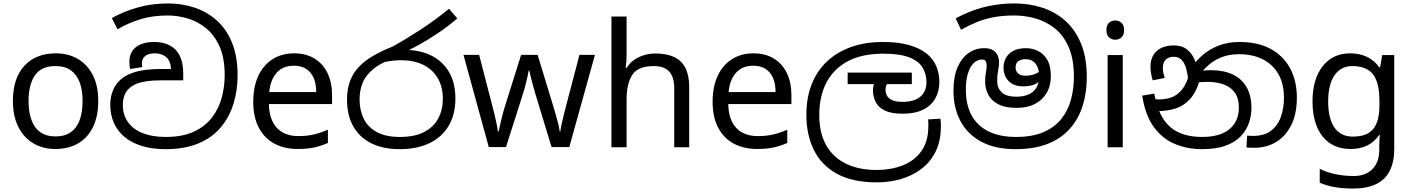

<svg xmlns="http://www.w3.org/2000/svg" viewBox="-20 -856 8209 1116"><path d="M551 -269Q551 -180 520.5 -117.5Q490 -55 434 -22.5Q378 10 301 10Q230 10 174.5 -22.5Q119 -55 87 -117.5Q55 -180 55 -269Q55 -402 122 -474Q189 -546 304 -546Q377 -546 432.5 -513.5Q488 -481 519.5 -419.5Q551 -358 551 -269ZM146 -269Q146 -206 162.5 -159.5Q179 -113 214 -88Q249 -63 303 -63Q357 -63 392 -88Q427 -113 443.5 -159.5Q460 -206 460 -269Q460 -333 443 -378Q426 -423 391.5 -447.5Q357 -472 302 -472Q220 -472 183 -418Q146 -364 146 -269Z M943 11Q842 11 769.5 -20.5Q697 -52 659 -110.5Q621 -169 621 -248Q621 -292 636.5 -330.5Q652 -369 684 -396Q718 -425 774 -440Q830 -455 918 -455H974Q972 -502 946 -524Q920 -546 881 -546Q844 -546 824.5 -531Q805 -516 805 -487Q805 -482 805.5 -476.5Q806 -471 807 -466L736 -455Q735 -463 733.5 -473Q732 -483 732 -496Q732 -553 770.5 -582.5Q809 -612 876 -612Q930 -612 968 -591.5Q1006 -571 1025.5 -530.5Q1045 -490 1045 -430V-389H915Q867 -389 833 -384Q799 -379 776 -370Q753 -361 736 -347Q713 -328 703.5 -302.5Q694 -277 694 -246Q694 -188 724 -146Q754 -104 809.5 -82Q865 -60 943 -60Q1042 -60 1108.5 -91.5Q1175 -123 1214 -175.5Q1253 -228 1269.5 -291Q1286 -354 1286 -418Q1286 -519 1256 -586Q1226 -653 1177 -692.5Q1128 -732 1070 -749Q1012 -766 956 -766Q866 -766 795.5 -744Q725 -722 663 -686L630 -751Q698 -789 780 -812.5Q862 -836 957 -836Q1036 -836 1108.5 -812.5Q1181 -789 1238 -739Q1295 -689 1328 -609.5Q1361 -530 1361 -418Q1361 -330 1337 -252.5Q1313 -175 1263 -115.5Q1213 -56 1133.5 -22.5Q1054 11 943 11Z M1689 -546Q1758 -546 1807.5 -516Q1857 -486 1883.5 -431.5Q1910 -377 1910 -304V-251H1543Q1545 -160 1589.5 -112.5Q1634 -65 1714 -65Q1765 -65 1804.5 -74.5Q1844 -84 1886 -102V-25Q1845 -7 1805 1.5Q1765 10 1710 10Q1634 10 1575.5 -21Q1517 -52 1484.5 -113.5Q1452 -175 1452 -264Q1452 -352 1481.5 -415Q1511 -478 1564.5 -512Q1618 -546 1689 -546ZM1688 -474Q1625 -474 1588.5 -433.5Q1552 -393 1545 -321H1818Q1818 -367 1804 -401Q1790 -435 1761.5 -454.5Q1733 -474 1688 -474Z M2303 11Q2207 11 2138.5 -23Q2070 -57 2033.5 -121.5Q1997 -186 1997 -277Q1997 -339 2015 -386Q2033 -433 2067.5 -469Q2102 -505 2151.5 -533Q2201 -561 2263 -586Q2339 -628 2423.5 -683Q2508 -738 2590 -805L2638 -749Q2587 -705 2531 -667Q2475 -629 2421.5 -599Q2368 -569 2323 -550L2281 -521Q2196 -493 2150 -455Q2104 -417 2087 -372.5Q2070 -328 2070 -279Q2070 -215 2094.5 -165.5Q2119 -116 2171 -88Q2223 -60 2304 -60Q2391 -60 2446 -89Q2501 -118 2527.5 -168Q2554 -218 2554 -281Q2554 -352 2524 -402.5Q2494 -453 2439.5 -479.5Q2385 -506 2310 -506Q2290 -506 2266.5 -503.5Q2243 -501 2219.5 -496.5Q2196 -492 2175 -485L2250 -555Q2267 -562 2287 -564Q2307 -566 2334 -566Q2419 -566 2485 -534Q2551 -502 2589 -439Q2627 -376 2627 -283Q2627 -190 2587.5 -124Q2548 -58 2475.5 -23.5Q2403 11 2303 11Z M3094 -303Q3088 -324 3082 -344.5Q3076 -365 3071.5 -383.5Q3067 -402 3063 -418Q3059 -434 3057 -445H3053Q3051 -434 3047.5 -418Q3044 -402 3039.5 -383Q3035 -364 3029.5 -343.5Q3024 -323 3017 -302L2921 -1H2821L2674 -537H2765L2839 -251Q2847 -222 2854 -192.5Q2861 -163 2866.5 -136.5Q2872 -110 2874 -91H2878Q2881 -103 2885 -121Q2889 -139 2893.5 -159Q2898 -179 2903.5 -199Q2909 -219 2914 -235L3009 -537H3105L3197 -235Q3204 -212 3211.5 -186Q3219 -160 3225 -135.5Q3231 -111 3233 -92H3237Q3239 -109 3244.5 -134.5Q3250 -160 3257.5 -190.5Q3265 -221 3273 -251L3348 -537H3438L3289 -1H3186Z M3622 -537Q3622 -518 3620.5 -498Q3619 -478 3617 -462H3623Q3640 -490 3666 -508Q3692 -526 3724 -535.5Q3756 -545 3790 -545Q3855 -545 3898.5 -524.5Q3942 -504 3964 -461Q3986 -418 3986 -349V0H3899V-343Q3899 -408 3870 -440Q3841 -472 3779 -472Q3689 -472 3655.5 -421.5Q3622 -371 3622 -277V0H3534V-760H3622Z M4359 -546Q4428 -546 4477.5 -516Q4527 -486 4553.5 -431.5Q4580 -377 4580 -304V-251H4213Q4215 -160 4259.5 -112.5Q4304 -65 4384 -65Q4435 -65 4474.5 -74.5Q4514 -84 4556 -102V-25Q4515 -7 4475 1.5Q4435 10 4380 10Q4304 10 4245.5 -21Q4187 -52 4154.5 -113.5Q4122 -175 4122 -264Q4122 -352 4151.5 -415Q4181 -478 4234.5 -512Q4288 -546 4359 -546ZM4358 -474Q4295 -474 4258.5 -433.5Q4222 -393 4215 -321H4488Q4488 -367 4474 -401Q4460 -435 4431.5 -454.5Q4403 -474 4358 -474Z M5077 204Q4935 204 4844.5 154Q4754 104 4710.5 15.5Q4667 -73 4667 -189Q4667 -287 4697.5 -365Q4728 -443 4786 -498Q4844 -553 4926 -582.5Q5008 -612 5111 -612Q5201 -612 5264 -594Q5327 -576 5366 -544.5Q5405 -513 5422.5 -470.5Q5440 -428 5440 -379Q5440 -326 5416.5 -284Q5393 -242 5345.5 -218.5Q5298 -195 5227 -195Q5162 -195 5124 -213Q5086 -231 5070 -262.5Q5054 -294 5054 -333Q5054 -349 5059 -365.5Q5064 -382 5071 -396L5114 -374L5072 -367H4907V-434H5280V-367H5099L5160 -398Q5144 -383 5135.5 -367.5Q5127 -352 5127 -334Q5127 -316 5135.5 -300Q5144 -284 5165.5 -274Q5187 -264 5226 -264Q5294 -264 5329.5 -294Q5365 -324 5365 -378Q5365 -426 5342.5 -463.5Q5320 -501 5265 -522.5Q5210 -544 5114 -544Q4990 -544 4907 -499.5Q4824 -455 4783 -375Q4742 -295 4742 -187Q4742 -83 4782.5 -11.5Q4823 60 4898 96Q4973 132 5075 132Q5158 132 5226.5 105.5Q5295 79 5335.5 22.5Q5376 -34 5376 -124Q5376 -129 5376 -141Q5376 -153 5374 -162L5446 -166Q5448 -155 5448.5 -144.5Q5449 -134 5449 -123Q5449 -38 5419 23.5Q5389 85 5336.5 125Q5284 165 5217.5 184.5Q5151 204 5077 204Z M5883 11Q5764 11 5683.5 -32.5Q5603 -76 5562.5 -152.5Q5522 -229 5522 -329Q5522 -409 5545.5 -464Q5569 -519 5609.5 -547.5Q5650 -576 5701 -576Q5735 -576 5753.5 -563Q5772 -550 5779.5 -532Q5787 -514 5787 -498Q5787 -470 5781.5 -445Q5776 -420 5776 -385Q5776 -346 5801.5 -320Q5827 -294 5889 -294Q5928 -294 5957.5 -306.5Q5987 -319 6003.5 -345.5Q6020 -372 6020 -414Q6020 -460 5999 -486Q5978 -512 5942 -512Q5914 -512 5898.5 -500Q5883 -488 5883 -464Q5883 -442 5898 -429Q5913 -416 5939 -416Q5971 -416 5994 -425Q6017 -434 6044 -455L6057 -410Q6033 -388 6004.5 -371Q5976 -354 5928 -354Q5873 -354 5843 -384.5Q5813 -415 5813 -464Q5813 -493 5826.5 -518.5Q5840 -544 5869 -560Q5898 -576 5944 -576Q5979 -576 6012 -560.5Q6045 -545 6066.5 -509.5Q6088 -474 6088 -413Q6088 -357 6063.5 -315.5Q6039 -274 5995 -251.5Q5951 -229 5890 -229Q5822 -229 5781.5 -250.5Q5741 -272 5723.5 -307Q5706 -342 5706 -382Q5706 -411 5710.5 -433.5Q5715 -456 5715 -475Q5715 -489 5710 -499.5Q5705 -510 5687 -510Q5661 -510 5639.5 -489Q5618 -468 5606 -429Q5594 -390 5594 -335Q5594 -246 5628 -184.5Q5662 -123 5727.5 -91.5Q5793 -60 5885 -60Q5981 -60 6045.5 -88Q6110 -116 6149 -165Q6188 -214 6205 -277Q6222 -340 6222 -409Q6222 -513 6191.5 -582.5Q6161 -652 6110 -692Q6059 -732 5998 -749Q5937 -766 5877 -766Q5809 -766 5756 -756Q5703 -746 5657.5 -727.5Q5612 -709 5566 -683L5535 -749Q5582 -775 5635 -794.5Q5688 -814 5748.5 -825Q5809 -836 5877 -836Q5961 -836 6036.5 -812Q6112 -788 6170.5 -736.5Q6229 -685 6263 -603.5Q6297 -522 6297 -407Q6297 -319 6273.5 -243Q6250 -167 6200.5 -110Q6151 -53 6072.5 -21Q5994 11 5883 11Z M6506 -536V0H6418V-536ZM6463 -737Q6483 -737 6498.5 -723.5Q6514 -710 6514 -681Q6514 -653 6498.5 -639Q6483 -625 6463 -625Q6441 -625 6426 -639Q6411 -653 6411 -681Q6411 -710 6426 -723.5Q6441 -737 6463 -737Z M6967 11Q6882 11 6809.5 -19Q6737 -49 6687 -117Q6637 -185 6619 -300L6689 -312Q6705 -224 6739.5 -168.5Q6774 -113 6830.5 -86.5Q6887 -60 6969 -60Q7038 -60 7085 -80.5Q7132 -101 7156.5 -139.5Q7181 -178 7181 -231Q7181 -285 7157.5 -317.5Q7134 -350 7093 -365Q7052 -380 7001 -380Q6967 -380 6941 -377.5Q6915 -375 6889 -368L6894 -420Q6913 -429 6943 -438.5Q6973 -448 7019 -448Q7093 -448 7145.5 -423Q7198 -398 7226 -349Q7254 -300 7254 -229Q7254 -185 7239.5 -142Q7225 -99 7192.5 -64.5Q7160 -30 7104.5 -9.5Q7049 11 6967 11ZM7272 3Q7259 3 7248.5 2.5Q7238 2 7225 1L7229 -68Q7235 -67 7246.5 -66.5Q7258 -66 7263 -66Q7328 -66 7367.5 -96Q7407 -126 7425 -176.5Q7443 -227 7443 -288Q7443 -370 7410 -426.5Q7377 -483 7318.5 -512Q7260 -541 7183 -541Q7125 -541 7080.5 -523.5Q7036 -506 7003 -476.5Q6970 -447 6946 -410L6954 -392Q6932 -317 6894.5 -277.5Q6857 -238 6808.5 -224Q6760 -210 6704 -210Q6694 -210 6678.5 -212.5Q6663 -215 6651 -221L6652 -286Q6666 -282 6684.5 -280Q6703 -278 6715 -278Q6752 -278 6786.5 -289Q6821 -300 6850 -335Q6879 -370 6898 -443L6908 -467Q6933 -504 6971.5 -537Q7010 -570 7063.5 -591Q7117 -612 7185 -612Q7293 -612 7367 -571Q7441 -530 7479.5 -457.5Q7518 -385 7518 -289Q7518 -193 7485 -128Q7452 -63 7396.5 -30Q7341 3 7272 3ZM6801 -592Q6850 -592 6879.5 -568.5Q6909 -545 6923.5 -509Q6938 -473 6941 -434L6886 -398Q6882 -432 6873.5 -461Q6865 -490 6848 -508Q6831 -526 6802 -526Q6774 -526 6756.5 -510Q6739 -494 6739 -459Q6739 -443 6742.5 -429.5Q6746 -416 6750 -403L6680 -389Q6674 -409 6670.5 -429.5Q6667 -450 6667 -467Q6667 -508 6683.5 -535.5Q6700 -563 6730.5 -577.5Q6761 -592 6801 -592Z M7829 -546Q7882 -546 7924.5 -526Q7967 -506 7997 -465H8002L8014 -536H8084V9Q8084 85 8058 136.5Q8032 188 7979 214Q7926 240 7844 240Q7786 240 7737.5 231.5Q7689 223 7651 206V125Q7689 145 7740 156Q7791 167 7849 167Q7918 167 7957.5 126.5Q7997 86 7997 16V-5Q7997 -17 7998 -39.5Q7999 -62 8000 -71H7996Q7968 -30 7926.5 -10Q7885 10 7830 10Q7726 10 7667.5 -63Q7609 -136 7609 -267Q7609 -395 7667.5 -470.5Q7726 -546 7829 -546ZM7841 -472Q7774 -472 7737 -418.5Q7700 -365 7700 -266Q7700 -167 7736.5 -114.5Q7773 -62 7843 -62Q7884 -62 7913 -72.5Q7942 -83 7961 -105.5Q7980 -128 7989 -163Q7998 -198 7998 -246V-267Q7998 -340 7981.5 -385Q7965 -430 7930 -451Q7895 -472 7841 -472Z"/></svg>

Font: sinhala15
Style: Book
Weight: 400
Designer: Jelle Bosma - Monotype Design Team
Foundry: Monotype Imaging Inc.
Version: Version 2.003